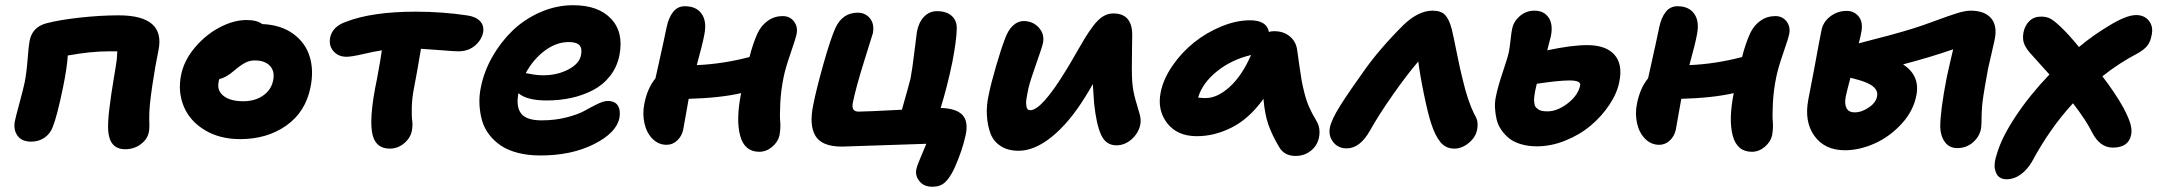

<svg xmlns="http://www.w3.org/2000/svg" viewBox="-20 -564 8315 740"><path d="M462.9 11.2Q401.9 11.2 397 -61Q395 -91.8 401.6 -146.2Q408.2 -200.7 418.2 -259.5Q428.2 -318.4 430.2 -335.9Q430.7 -341.3 431.2 -351.3Q431.6 -361.3 432.1 -366.2H399.9Q330.6 -366.2 241.2 -350.1Q238.8 -305.7 223.1 -228Q199.2 -112.8 183.1 -74.2Q173.8 -48.8 151.6 -33.4Q129.4 -18.1 100.1 -18.1Q64.5 -18.1 47.9 -40.5Q31.2 -63 37.1 -96.2Q41 -115.2 55.7 -169.2Q70.3 -223.1 75.2 -247.1Q82.5 -284.2 86.4 -335.4Q90.3 -386.7 94.2 -407.2Q104.5 -459.5 158.2 -474.1Q208 -487.3 287.6 -496.1Q367.2 -504.9 437 -504.9Q527.8 -504.9 566.2 -471.2Q604.5 -437.5 590.8 -370.1Q578.6 -312.5 566.7 -232.4Q554.7 -152.3 555.2 -110.8Q555.2 -105.5 555.4 -95.7Q555.7 -85.9 555.7 -80.1Q555.7 -74.2 555.2 -66.7Q554.7 -59.1 553.2 -53.2Q547.9 -26.9 522 -7.8Q496.1 11.2 462.9 11.2Z M905.8 -27.8Q827.1 -27.8 769.8 -62.3Q712.4 -96.7 688.7 -152.8Q665 -209 677.7 -273.9Q689 -331.1 731.4 -381.1Q773.9 -431.2 827.6 -459Q881.3 -486.8 929.7 -486.8Q971.2 -486.8 990.7 -471.2Q1062.5 -468.3 1109.9 -433.8Q1157.2 -399.4 1173.6 -345.9Q1189.9 -292.5 1176.8 -228Q1157.7 -132.3 1083.5 -80.1Q1009.3 -27.8 905.8 -27.8ZM822.8 -249Q815.4 -215.3 841.3 -194.6Q867.2 -173.8 918 -173.8Q962.4 -173.8 993.9 -195.6Q1025.4 -217.3 1032.7 -253.9Q1040 -289.1 1020.5 -310.1Q1001 -331.1 961.9 -331.1Q941.9 -331.1 924.8 -322Q907.7 -313 882.8 -292Q850.1 -263.7 825.7 -259.8Q822.8 -253.9 822.8 -249Z M1482.4 8.8Q1431.6 8.8 1417.5 -39.1Q1398.9 -99.1 1433.6 -263.2Q1447.3 -336.9 1451.7 -370.1Q1423.3 -365.7 1378.9 -355.5Q1334.5 -345.2 1315.4 -345.2Q1284.2 -345.2 1265.4 -366.5Q1246.6 -387.7 1252.4 -418.9Q1261.2 -461.9 1313.5 -480Q1413.6 -519 1583.5 -519Q1683.1 -519 1778.8 -504.9Q1813 -500.5 1829.8 -482.9Q1846.7 -465.3 1841.8 -438Q1835.4 -408.7 1809.8 -387.5Q1784.2 -366.2 1746.6 -366.2Q1731.4 -366.2 1680.4 -370.4Q1629.4 -374.5 1602.5 -376Q1585.9 -276.4 1575.7 -225.1Q1567.9 -186 1567.1 -149.7Q1566.4 -113.3 1568.8 -97.9Q1571.3 -82.5 1567.4 -60.1Q1562 -32.2 1537.6 -11.7Q1513.2 8.8 1482.4 8.8Z M2063 35.2Q2015.6 35.2 1977.1 25.4Q1938.5 15.6 1911.6 -2.2Q1884.8 -20 1865.7 -44.7Q1846.7 -69.3 1838.1 -98.9Q1829.6 -128.4 1827.9 -161.9Q1826.2 -195.3 1834 -231Q1846.2 -290 1878.2 -346.2Q1910.2 -402.3 1955.8 -446.3Q2001.5 -490.2 2062.7 -517.1Q2124 -543.9 2189 -543.9Q2286.1 -543.9 2335.4 -491.5Q2384.8 -439 2367.2 -350.1Q2357.9 -304.7 2330.8 -270.5Q2303.7 -236.3 2264.9 -216.3Q2226.1 -196.3 2181.4 -186.5Q2136.7 -176.8 2087.4 -176.8Q2009.8 -176.8 1978 -205.1V-204.1Q1968.3 -152.8 1988.5 -126.5Q2008.8 -100.1 2067.4 -100.1Q2119.6 -100.1 2164.6 -111.8Q2209.5 -123.5 2233.9 -137.5Q2258.3 -151.4 2282.5 -163.1Q2306.6 -174.8 2322.3 -174.8Q2350.6 -174.8 2361.6 -156.5Q2372.6 -138.2 2367.2 -108.9Q2355.5 -51.8 2269 -8.3Q2182.6 35.2 2063 35.2ZM2172.4 -401.9Q2124 -401.9 2079.6 -368.7Q2035.2 -335.4 2006.3 -282.2Q2011.2 -281.7 2022.5 -279.3Q2033.7 -276.9 2046.6 -275.4Q2059.6 -273.9 2074.2 -273.9Q2127.4 -273.9 2170.2 -296.1Q2212.9 -318.4 2219.2 -351.1Q2224.6 -377 2213.4 -389.4Q2202.1 -401.9 2172.4 -401.9Z M2549.3 -5.9Q2518.1 -5.9 2495.1 -28.8Q2472.2 -51.8 2463.9 -88.4Q2455.6 -125 2463.4 -164.1Q2475.1 -224.1 2506.3 -262.2Q2542.5 -424.3 2549.3 -459Q2556.6 -495.1 2574 -517.6Q2591.3 -540 2619.6 -540Q2664.1 -540 2684.6 -510.3Q2705.1 -480.5 2694.3 -429.2Q2688.5 -396.5 2665.5 -313Q2766.6 -317.4 2868.7 -344.2Q2880.9 -393.6 2899.4 -435.1Q2914.1 -466.3 2939.5 -484.1Q2964.8 -502 2996.6 -502Q3024.4 -502 3040 -481.4Q3055.7 -460.9 3050.3 -433.1Q3046.4 -414.6 3026.9 -358.2Q3007.3 -301.8 3000.5 -268.1Q2989.7 -215.8 2987.3 -166.3Q2984.9 -116.7 2987.1 -94.5Q2989.3 -72.3 2984.4 -43Q2979 -17.6 2956.3 1.7Q2933.6 21 2906.2 21Q2849.6 21 2832.8 -40.5Q2815.9 -102.1 2836.4 -205.1Q2756.3 -186.5 2634.3 -183.1Q2629.9 -159.7 2622.6 -117.2Q2615.2 -74.7 2613.3 -64.9Q2607.9 -39.1 2590.1 -22.5Q2572.3 -5.9 2549.3 -5.9Z M3574.2 155.8Q3541 155.8 3524.2 135Q3507.3 114.3 3511.2 90.8Q3513.2 80.1 3519.5 64Q3525.9 47.9 3535.6 25.1Q3545.4 2.4 3550.3 -9.8Q3242.2 1 3225.1 1Q3147.9 1 3123 -40Q3098.1 -81.1 3114.3 -159.2Q3125.5 -217.3 3153.3 -316.2Q3181.2 -415 3200.2 -457Q3227.5 -515.1 3286.1 -515.1Q3314.5 -515.1 3332.5 -493.9Q3350.6 -472.7 3344.2 -436Q3343.8 -434.6 3310.8 -328.9Q3277.8 -223.1 3267.1 -168.9Q3259.8 -133.8 3289.1 -133.8Q3315.4 -133.8 3456.1 -141.1Q3485.4 -244.1 3489.3 -261.2Q3496.1 -296.4 3504.4 -366Q3512.7 -435.5 3514.2 -442.9Q3521.5 -479.5 3542 -500.2Q3562.5 -521 3591.3 -521Q3627.9 -521 3648.2 -502.7Q3668.5 -484.4 3667.5 -453.1Q3666.5 -407.7 3650.4 -324.2Q3630.9 -230 3605.5 -147.9Q3664.6 -146.5 3688.7 -121.6Q3712.9 -96.7 3702.1 -44.9Q3689.5 15.1 3658.2 85Q3640.6 122.1 3622.1 138.9Q3603.5 155.8 3574.2 155.8Z M3905.8 17.1Q3864.7 17.1 3836.9 -1Q3809.1 -19 3797.6 -49.3Q3786.1 -79.6 3783.7 -118.7Q3781.2 -157.7 3791 -200.2Q3800.3 -245.6 3819.6 -311.3Q3838.9 -377 3852.1 -411.1Q3864.3 -446.8 3883.5 -464.8Q3902.8 -482.9 3924.8 -482.9Q3960.4 -482.9 3983.4 -458Q4006.3 -433.1 4000 -398.9Q3996.6 -382.3 3974.1 -319.3Q3951.7 -256.3 3943.8 -224.1Q3941.4 -211.4 3939.7 -203.4Q3938 -195.3 3936.3 -184.3Q3934.6 -173.3 3934.8 -166.3Q3935.1 -159.2 3936.3 -152.3Q3937.5 -145.5 3941.2 -142.3Q3944.8 -139.2 3950.7 -139.2Q3994.6 -139.2 4087.9 -292Q4103 -315.9 4125.2 -355.2Q4147.5 -394.5 4161.4 -417.2Q4175.3 -439.9 4193.8 -464.6Q4212.4 -489.3 4231.2 -500.7Q4250 -512.2 4271 -512.2Q4341.8 -512.2 4343.8 -433.1Q4343.8 -418.5 4343 -377Q4342.3 -335.4 4342.3 -302Q4342.3 -268.6 4343.8 -249Q4346.7 -212.4 4356.4 -179.2Q4366.2 -146 4372.3 -124.5Q4378.4 -103 4375 -84Q4368.2 -51.3 4341.8 -27.6Q4315.4 -3.9 4282.7 -3.9Q4242.2 -3.9 4223.6 -44.9Q4205.1 -85.9 4196.8 -167Q4192.9 -217.3 4191.9 -240.2Q4180.7 -219.2 4161.6 -189Q4101.1 -91.3 4034.2 -37.1Q3967.3 17.1 3905.8 17.1Z M4592.8 -39.1Q4517.1 -39.1 4478.3 -89.6Q4439.5 -140.1 4453.6 -209Q4463.9 -259.8 4498.8 -310.5Q4533.7 -361.3 4581.3 -399.7Q4628.9 -438 4686.8 -461.9Q4744.6 -485.8 4797.9 -485.8Q4862.3 -485.8 4870.6 -440.9Q4879.4 -443.8 4890.6 -443.8Q4927.7 -443.8 4951.7 -423.3Q4975.6 -402.8 4979.5 -371.1Q4982.4 -351.1 4987.8 -312.3Q4993.2 -273.4 4996.6 -254.4Q5000 -235.4 5007.3 -206.1Q5014.6 -176.8 5025.6 -151.6Q5036.6 -126.5 5052.7 -100.1Q5065.4 -80.1 5065.7 -55.9Q5065.9 -31.7 5055.7 -11.2Q5045.4 9.3 5023.7 23.2Q5002 37.1 4973.6 37.1Q4929.2 37.1 4909.7 2Q4882.3 -43.9 4868.4 -84Q4854.5 -124 4849.6 -183.1Q4795.4 -107.4 4728.5 -73.2Q4661.6 -39.1 4592.8 -39.1ZM4626.5 -186Q4671.9 -186 4719.5 -229.2Q4767.1 -272.5 4801.8 -352.1Q4725.1 -333.5 4669.7 -288.6Q4614.3 -243.7 4597.7 -188Q4613.3 -186 4626.5 -186Z M5170.4 7.8Q5137.2 7.8 5118.4 -16.4Q5099.6 -40.5 5105.5 -71.8Q5111.3 -102.5 5145.3 -156.5Q5179.2 -210.4 5234.4 -287.1Q5293.9 -372.6 5389.2 -467.8Q5446.8 -522.9 5501.5 -522.9Q5533.7 -522.9 5549.3 -506.8Q5564.9 -490.7 5575.2 -452.1Q5581.1 -428.7 5594.5 -361.3Q5607.9 -293.9 5617.2 -258.8Q5636.2 -176.8 5662.1 -124Q5671.4 -108.9 5673.8 -96.4Q5676.3 -84 5673.3 -65.9Q5668.5 -36.1 5641.6 -13.7Q5614.7 8.8 5585.4 8.8Q5552.2 8.8 5531.7 -16.1Q5511.2 -41 5496.1 -87.9Q5483.9 -124.5 5468.8 -197.5Q5453.6 -270.5 5446.3 -327.1Q5401.9 -275.4 5347.9 -198.2Q5293.9 -121.1 5260.3 -61Q5221.7 7.8 5170.4 7.8Z M5903.3 0Q5870.1 0 5842.8 -8.1Q5815.4 -16.1 5797.6 -30Q5779.8 -43.9 5766.6 -63Q5753.4 -82 5748.3 -103.5Q5743.2 -125 5741.9 -148.4Q5740.7 -171.9 5746.1 -194.8Q5752.4 -228 5772.2 -286.9Q5792 -345.7 5795.4 -363.8Q5799.3 -384.3 5802.2 -412.4Q5805.2 -440.4 5808.1 -453.1Q5813.5 -481 5837.6 -502Q5861.8 -522.9 5894 -522.9Q5930.7 -522.9 5948.7 -496.1Q5966.8 -469.2 5957 -422.9Q5954.6 -413.6 5949.7 -395Q5944.8 -376.5 5943.4 -370.1Q6037.6 -390.1 6097.2 -390.1Q6168.9 -390.1 6201.9 -353.5Q6234.9 -316.9 6221.2 -249Q6212.9 -205.6 6183.3 -160.9Q6153.8 -116.2 6111.6 -80.6Q6069.3 -44.9 6013.9 -22.5Q5958.5 0 5903.3 0ZM5900.4 -230Q5897.5 -216.8 5896.2 -210.4Q5895 -204.1 5893.6 -192.9Q5892.1 -181.6 5892.6 -176Q5893.1 -170.4 5894.3 -162.6Q5895.5 -154.8 5899.4 -150.6Q5903.3 -146.5 5908.9 -142.3Q5914.6 -138.2 5923.6 -136.5Q5932.6 -134.8 5944.3 -134.8Q5982.4 -134.8 6022.7 -166Q6063 -197.3 6070.3 -235.8Q6071.8 -245.1 6061 -249.5Q6050.3 -253.9 6029.3 -253.9Q5987.3 -253.9 5903.3 -241.2Q5902.8 -239.7 5900.4 -230Z M6375 -5.9Q6343.8 -5.9 6320.8 -28.8Q6297.9 -51.8 6289.6 -88.4Q6281.2 -125 6289.1 -164.1Q6300.8 -224.1 6332 -262.2Q6368.2 -424.3 6375 -459Q6382.3 -495.1 6399.7 -517.6Q6417 -540 6445.3 -540Q6489.7 -540 6510.3 -510.3Q6530.8 -480.5 6520 -429.2Q6514.2 -396.5 6491.2 -313Q6592.3 -317.4 6694.3 -344.2Q6706.5 -393.6 6725.1 -435.1Q6739.7 -466.3 6765.1 -484.1Q6790.5 -502 6822.3 -502Q6850.1 -502 6865.7 -481.4Q6881.3 -460.9 6876 -433.1Q6872.1 -414.6 6852.5 -358.2Q6833 -301.8 6826.2 -268.1Q6815.4 -215.8 6813 -166.3Q6810.5 -116.7 6812.7 -94.5Q6814.9 -72.3 6810.1 -43Q6804.7 -17.6 6782 1.7Q6759.3 21 6731.9 21Q6675.3 21 6658.4 -40.5Q6641.6 -102.1 6662.1 -205.1Q6582 -186.5 6460 -183.1Q6455.6 -159.7 6448.2 -117.2Q6440.9 -74.7 6439 -64.9Q6433.6 -39.1 6415.8 -22.5Q6397.9 -5.9 6375 -5.9Z M7090.8 15.1Q7012.7 15.1 6972.9 -40.3Q6933.1 -95.7 6949.7 -181.2Q6960 -231.9 6971.7 -295.7Q6983.4 -359.4 6990.7 -398.4Q6998 -437.5 7000 -445.8Q7005.9 -479 7033.9 -500.5Q7062 -522 7097.7 -522Q7125.5 -522 7142.8 -501.5Q7160.2 -481 7154.8 -445.8Q7152.8 -430.7 7144 -397Q7279.3 -431.2 7349.6 -453.1Q7386.7 -464.4 7437.7 -483.4Q7488.8 -502.4 7521.5 -512.7Q7554.2 -522.9 7574.7 -522.9Q7629.4 -522.9 7654.1 -493.7Q7678.7 -464.4 7668 -412.1Q7664.6 -395.5 7655.5 -356.7Q7646.5 -317.9 7642.6 -300.8Q7641.6 -295.4 7637 -269.5Q7632.3 -243.7 7630.1 -230.7Q7627.9 -217.8 7624.5 -196Q7621.1 -174.3 7619.6 -157.7Q7618.2 -141.1 7617.7 -127.9Q7617.7 -81.1 7614.7 -65.9Q7608.4 -36.1 7583.3 -14.6Q7558.1 6.8 7523.9 6.8Q7493.2 6.8 7476.1 -16.4Q7459 -39.6 7458 -74.2Q7458 -136.7 7482.9 -265.1Q7487.3 -287.1 7496.6 -326.2Q7505.9 -365.2 7507.8 -374Q7423.8 -344.7 7314.9 -315.9Q7379.4 -273.4 7366.7 -200.2Q7356 -138.2 7309.8 -87.6Q7263.7 -37.1 7205.1 -11Q7146.5 15.1 7090.8 15.1ZM7093.8 -191.9Q7088.4 -163.1 7096.9 -147Q7105.5 -130.9 7127.9 -130.9Q7155.3 -130.9 7183.6 -150.4Q7211.9 -169.9 7214.8 -194.8Q7219.7 -224.6 7176.8 -244.1Q7154.8 -253.9 7111.8 -264.2Q7097.2 -208.5 7093.8 -191.9Z M7713.9 127Q7696.3 127 7684.6 117.9Q7672.9 108.9 7668.5 86.2Q7664.1 63.5 7677.7 24.9Q7695.8 -36.1 7749.5 -116.9Q7803.2 -197.8 7878.9 -276.9Q7864.3 -293 7839.1 -321Q7814 -349.1 7813 -350.1Q7791 -373 7782.5 -392.6Q7773.9 -412.1 7778.8 -439Q7784.2 -465.8 7801.5 -482.9Q7818.8 -500 7846.7 -500Q7868.2 -500 7883.3 -491.7Q7898.4 -483.4 7923.8 -459Q7954.1 -430.2 7992.7 -382.8Q8046.4 -427.7 8106.9 -463.9Q8174.8 -505.9 8212.9 -505.9Q8245.1 -505.9 8262.5 -483.6Q8279.8 -461.4 8272.9 -429.2Q8268.1 -402.3 8255.6 -387.2Q8243.2 -372.1 8219.7 -358.9Q8147.5 -321.3 8083 -270Q8132.8 -205.1 8165 -147Q8186.5 -105.5 8191.9 -83.3Q8197.3 -61 8193.8 -44.9Q8184.6 4.9 8123 4.9Q8073.2 4.9 8043 -54.2Q8022 -97.7 7969.7 -166Q7880.4 -69.3 7811 60.1Q7792 91.8 7766.8 109.4Q7741.7 127 7713.9 127Z"/></svg>

Font: Shantell Sans Irregular
Style: Bold Italic
Weight: 700
Italic angle: -11.31°
Designer: Stephen Nixon, Anya Danilova, Shantell Martin
Foundry: Arrow Type
Version: Version 1.006;[9816181b4]